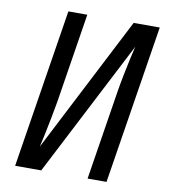

<svg xmlns="http://www.w3.org/2000/svg" viewBox="-82 -800 764 869"><g transform="rotate(10 300.0 -365.0)"><path d="M46 0 162 -730H249L184 -320Q178 -284 170 -243.5Q162 -203 154.5 -166.5Q147 -130 141 -105L462 -730H582L466 0H379L444 -410Q450 -447 458 -487.5Q466 -528 474 -564.5Q482 -601 488 -625L166 0Z"/></g></svg>

Font: JetBrains Mono NL
Style: Italic
Weight: 400
Italic angle: -9°
Monospace: yes
Designer: Philipp Nurullin, Konstantin Bulenkov
Foundry: JetBrains
Version: Version 2.305; ttfautohint (v1.8.4.7-5d5b)